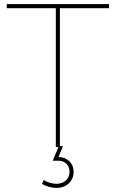

<svg xmlns="http://www.w3.org/2000/svg" viewBox="-20 -719 566 939"><path d="M513 -679V-699H13V-679H253V0H266L238 67H267C297 67 319 89 320 118C322 154 295 180 256 180C235 180 209 172 194 161L186 180C202 192 232 200 256 200C307 200 342 165 340 118C339 78 307 49 266 49L288 -4H273V-679Z"/></svg>

Font: Montserrat Thin
Style: Regular
Weight: 250
Designer: Julieta Ulanovsky
Foundry: Julieta Ulanovsky
Version: Version 4.000